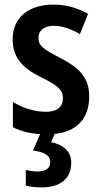

<svg xmlns="http://www.w3.org/2000/svg" viewBox="-20 -573 440 833"><path d="M289 133C289 83 254 54 202 44L217 8C314 -2 367 -59 367 -155C367 -240 319 -281 243 -321C167 -360 147 -374 147 -409C147 -441 171 -461 214 -461C252 -461 291 -446 327 -425L362 -513C315 -539 267 -553 212 -553C104 -553 35 -497 35 -403C35 -320 81 -276 158 -238C234 -201 253 -181 253 -148C253 -109 228 -88 178 -88C129 -88 75 -106 36 -131V-21C70 -4 108 6 154 9L123 80C170 86 198 100 198 131C198 156 179 171 143 171C126 171 108 168 92 164V232C109 237 133 240 161 240C243 240 289 201 289 133Z"/></svg>

Font: Noto Sans Lao UI Cond SemBd
Style: Regular
Weight: 600
Width: 3
Designer: Monotype Design Team
Foundry: Monotype Imaging Inc.
Version: Version 2.000